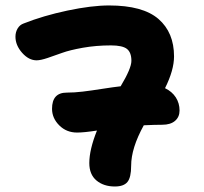

<svg xmlns="http://www.w3.org/2000/svg" viewBox="-20 -698 740 697"><path d="M259.8 -216.8Q221.2 -216.8 195.1 -242.9Q168.9 -269 168.9 -303.2Q168.9 -361.8 222.2 -361.8Q250 -361.8 280.5 -365.5Q311 -369.1 351.3 -375.5Q391.6 -381.8 418 -384.8Q457 -449.7 457 -477.1Q457 -507.8 440.7 -520.5Q424.3 -533.2 382.8 -533.2Q329.1 -533.2 281 -524.7Q232.9 -516.1 205.6 -506.1Q178.2 -496.1 152.6 -487.5Q127 -479 112.8 -479Q84.5 -479 60.3 -506.3Q36.1 -533.7 36.1 -564.9Q36.1 -581.1 43.9 -594.5Q51.8 -607.9 65.9 -612.8Q137.2 -641.1 225.1 -659.7Q313 -678.2 376 -678.2Q498.5 -678.2 555.2 -629.2Q611.8 -580.1 611.8 -493.2Q611.8 -443.4 579.1 -377.9Q604.5 -365.7 618.2 -344.5Q631.8 -323.2 631.8 -296.9Q631.8 -273.4 615.5 -259.3Q599.1 -245.1 568.8 -245.1Q542 -245.1 502 -243.2Q456.1 -160.2 456.1 -96.2Q456.1 -53.7 442.6 -37.4Q429.2 -21 397 -21Q356.4 -21 330.3 -42.7Q304.2 -64.5 304.2 -106Q304.2 -154.8 332 -224.1Q285.2 -216.8 259.8 -216.8Z"/></svg>

Font: Shantell Sans Irregular
Style: Bold
Weight: 700
Designer: Stephen Nixon, Anya Danilova, Shantell Martin
Foundry: Arrow Type
Version: Version 1.006;[9816181b4]